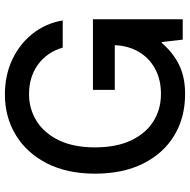

<svg xmlns="http://www.w3.org/2000/svg" viewBox="-16 -762 787 796"><g transform="rotate(-90 378.0 -363.5)"><path d="M387.1 9.9Q288.7 9.9 214.3 -35.3Q139.9 -80.6 98.2 -164.4Q56.5 -248.2 56.5 -363.3Q56.5 -479.4 99.4 -563.2Q142.4 -647 216.8 -692.1Q291.2 -737.2 384.9 -737.2Q463.8 -737.2 528.8 -706.9Q593.8 -676.5 636.7 -622.5Q679.7 -568.5 691.8 -497.5H579.2Q560 -562.5 509.1 -599.8Q458.1 -637.1 386 -637.1Q324.6 -637.1 274.5 -605.6Q224.4 -574.2 195 -513.3Q165.5 -452.4 165.5 -364Q165.5 -275.6 194.2 -214.5Q223 -153.4 273.1 -121.8Q323.2 -90.2 387.1 -90.2Q446.4 -90.2 491.3 -114.5Q536.2 -138.8 561.6 -182.2Q587 -225.5 589.1 -281.6H403.8V-372.2H696.7V0H612.2L602.3 -87H598.7Q558.9 -40.5 508.2 -15.3Q457.4 9.9 387.1 9.9Z"/></g></svg>

Font: Linik Sans Medium
Style: Regular
Weight: 500
Designer: Rasmus Andersson (font), Cristiano Sobral (main changes)
Foundry: rsms
Version: Version 3.018;June 1, 2022;FontCreator 14.0.0.2814 64-bit; t